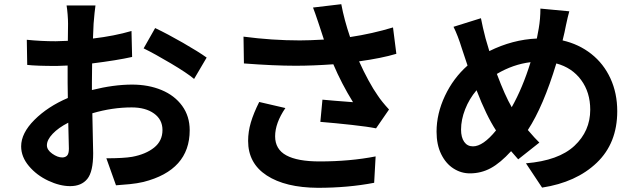

<svg xmlns="http://www.w3.org/2000/svg" viewBox="-20 -838 3040 917"><path d="M721 -704Q780 -676 854 -633.5Q928 -591 967 -563L907 -461Q874 -489 796.5 -535Q719 -581 666 -607ZM306 -252Q259 -228 231.5 -199Q204 -170 204 -144Q204 -122 229.5 -104Q255 -86 277 -86Q292 -86 300.5 -95Q309 -104 309 -128ZM108 -648Q176 -641 246 -641L304 -643L305 -724Q305 -744 303 -769Q301 -794 298 -812H436Q432 -786 427 -725L424 -654Q526 -666 608 -690L611 -566Q540 -550 420 -535L419 -445V-408Q523 -434 611 -434Q689 -434 751.5 -408Q814 -382 850 -332.5Q886 -283 886 -216Q886 -25 665 31Q635 38 600 41.5Q565 45 534 47L488 -82Q570 -82 611 -89Q676 -101 716 -133Q756 -165 756 -217Q756 -267 715.5 -296Q675 -325 609 -325Q516 -325 421 -297L425 -106Q425 -18 397 16.5Q369 51 315 51Q266 51 210.5 25Q155 -1 118 -45Q81 -89 81 -139Q81 -202 144.5 -265.5Q208 -329 304 -370L303 -441V-525L250 -523Q153 -523 110 -528Z M1343 -322Q1294 -250 1294 -187Q1294 -125 1347.5 -96Q1401 -67 1506 -67Q1652 -67 1774 -91L1767 35Q1643 59 1498 59Q1343 58 1254 0Q1165 -58 1165 -165Q1165 -209 1178 -253Q1191 -297 1218 -351ZM1143 -663Q1280 -645 1412 -645Q1455 -645 1527 -649L1507 -710L1499 -734Q1484 -779 1475 -802L1610 -818Q1624 -743 1652 -661Q1758 -677 1857 -707L1873 -581Q1803 -560 1695 -545Q1716 -498 1740 -454Q1764 -410 1784 -382Q1803 -353 1838 -315L1776 -225Q1737 -233 1660 -241.5Q1583 -250 1510 -256L1520 -362Q1539 -361 1576 -357Q1646 -351 1666 -350Q1611 -439 1572 -531Q1474 -524 1392 -524Q1288 -524 1145 -535Z M2353 -485Q2392 -381 2424 -326Q2476 -418 2514 -541Q2431 -531 2353 -485ZM2277 -751Q2285 -709 2299 -655L2317 -594Q2428 -649 2544 -654L2553 -702Q2561 -748 2561 -797L2699 -784Q2692 -760 2683 -717Q2682 -709 2676 -683L2667 -645Q2745 -627 2804 -580.5Q2863 -534 2895.5 -463.5Q2928 -393 2928 -307Q2928 -154 2830 -60.5Q2732 33 2569 58L2492 -58Q2648 -71 2723.5 -141.5Q2799 -212 2799 -314Q2799 -397 2755.5 -456Q2712 -515 2637 -535Q2575 -330 2501 -217Q2537 -175 2556 -157L2455 -77L2421 -116Q2370 -60 2324 -35Q2278 -10 2224 -10Q2182 -10 2145.5 -33.5Q2109 -57 2087 -102Q2065 -147 2065 -209Q2065 -295 2105 -380Q2145 -465 2213 -525L2186 -606Q2167 -668 2146 -710ZM2256 -407Q2221 -366 2201.5 -316Q2182 -266 2182 -219Q2182 -182 2197 -160.5Q2212 -139 2239 -139Q2287 -139 2349 -215Q2303 -285 2256 -407Z"/></svg>

Font: Sinter Bold
Style: Regular
Weight: 700
Foundry: Adobe & rsms
Version: Version 1.000